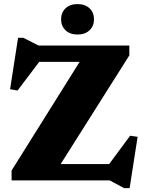

<svg xmlns="http://www.w3.org/2000/svg" viewBox="-20 -904 721 962"><path d="M628 -676V-626.5L257.5 -40L152.5 -82H527L632 -224L669.5 -218.5L629.5 38.5H601.5L530 0H38V-49.5L405.5 -636.5L532.5 -594H176.5L68 -450.5L30.5 -457L70.5 -714.5H97L173 -676ZM368.5 -731Q330.5 -731 308.2 -752.5Q286 -774 286 -807Q286 -841 308.2 -862.2Q330.5 -883.5 368.5 -883.5Q406.5 -883.5 428.8 -862.2Q451 -841 451 -807Q451 -774 428.8 -752.5Q406.5 -731 368.5 -731Z"/></svg>

Font: Newsreader 16pt 16pt ExtraBold
Style: Regular
Weight: 800
Version: Version 1.003